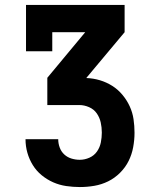

<svg xmlns="http://www.w3.org/2000/svg" viewBox="-20 -755 640 775"><path d="M302 0Q275 0 247.5 -4Q220 -8 195 -19Q170 -30 148.5 -47.5Q127 -65 112.5 -88.5Q98 -112 90.5 -138.5Q83 -165 83 -193H215Q215 -176 221 -159.5Q227 -143 239.5 -131.5Q252 -120 268.5 -115Q285 -110 302 -110Q322 -110 341 -118.5Q360 -127 371.5 -143.5Q383 -160 387 -180Q391 -200 391 -220Q391 -241 386.5 -261Q382 -281 370.5 -297.5Q359 -314 339.5 -322.5Q320 -331 300 -331H171V-441L324 -625H191V-548H85V-735H483V-625L329 -441V-440Q357 -439 383.5 -431Q410 -423 433 -408.5Q456 -394 474 -372.5Q492 -351 503.5 -326Q515 -301 519 -274Q523 -247 523 -219Q523 -190 517.5 -160.5Q512 -131 499 -105Q486 -79 464.5 -57.5Q443 -36 416.5 -23Q390 -10 361 -5Q332 0 302 0Z"/></svg>

Font: Iosevka Etoile Extrabold
Style: Regular
Weight: 800
Designer: Belleve Invis
Foundry: Belleve Invis
Version: Version 22.1.2; ttfautohint (v1.8.4)